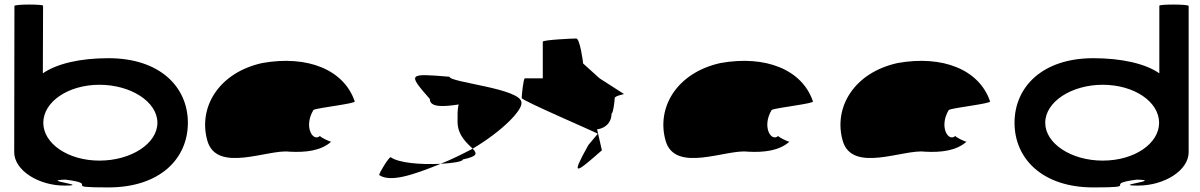

<svg xmlns="http://www.w3.org/2000/svg" viewBox="-20 -810 5239 838"><path d="M42 -146C42 -66 149 0 261 0C382 0 148 -23 266 -26C424 -6 238 8 453 8C679 8 800 -118 800 -274C800 -430 679 -556 453 -556C329 -556 228 -532 167 -490L168 -785C168 -792 43 -792 43 -784ZM169 -274C169 -366 278 -440 414 -440C551 -440 667 -366 667 -274C667 -184 553 -109 414 -109C276 -109 169 -184 169 -274Z M885 -196C926 -52 1151 -160 1243 -148C1315 -144 1380 -152 1425 -191C1417 -193 1375 -212 1377 -217C1346 -188 1304 -257 1348 -330C1365 -340 1538 -358 1528 -368C1481 -506 1322 -570 1125 -535C934 -493 844 -341 885 -196ZM1377 -217C1377 -217 1377 -218 1377 -218C1377 -218 1377 -217 1377 -217ZM1426 -192 1425 -191C1427 -191 1427 -191 1426 -190Z M1635 -46C1682 -14 1776 -43 1903 -95C1819 -91 1721 -98 1685 -124C1677 -124 1635 -56 1635 -46ZM1856 -378C1856 -340 1916 -344 1982 -354C1976 -333 1977 -306 1977 -279C1977 -218 2020 -184 2043 -161C2174 -239 2260 -329 2256 -362C2256 -424 1942 -450 1942 -475C1761 -490 1758 -490 1856 -378ZM1903 -95C1959 -98 2000 -105 2000 -114C2066 -128 2063 -140 2043 -161C1997 -137 1951 -114 1903 -95Z M2257 -382C2257 -371 2597 -226 2589 -226L2548 -177C2468 -34 2493 -54 2607 -154L2586 -246C2602 -246 2649 -261 2649 -314C2656 -314 2663 -371 2663 -382C2663 -392 2710 -400 2703 -400L2597 -468L2525 -533C2525 -540 2511 -642 2495 -642C2479 -642 2349 -636 2349 -628V-468H2271C2264 -468 2257 -392 2257 -382Z M2885 -196C2926 -52 3151 -160 3243 -148C3315 -144 3380 -152 3425 -191C3417 -193 3375 -212 3377 -217C3346 -188 3304 -257 3348 -330C3365 -340 3538 -358 3528 -368C3481 -506 3322 -570 3125 -535C2934 -493 2844 -341 2885 -196ZM3377 -217C3377 -217 3377 -218 3377 -218C3377 -218 3377 -217 3377 -217ZM3426 -192 3425 -191C3427 -191 3427 -191 3426 -190Z M3658 -196C3699 -52 3924 -160 4016 -148C4088 -144 4153 -152 4198 -191C4190 -193 4148 -212 4150 -217C4119 -188 4077 -257 4121 -330C4138 -340 4311 -358 4301 -368C4254 -506 4095 -570 3898 -535C3707 -493 3617 -341 3658 -196ZM4150 -217C4150 -217 4150 -218 4150 -218C4150 -218 4150 -217 4150 -217ZM4199 -192 4198 -191C4200 -191 4200 -191 4199 -190Z M4408 -274C4408 -118 4529 8 4752 8C4968 8 4784 -6 4942 -26C5061 -23 4825 0 4947 0C5062 0 5168 -66 5168 -146V-784C5168 -792 5040 -792 5040 -785V-490C4980 -532 4876 -556 4752 -556C4529 -556 4408 -430 4408 -274ZM4542 -274C4542 -366 4657 -440 4793 -440C4930 -440 5039 -366 5039 -274C5039 -184 4932 -109 4793 -109C4655 -109 4542 -184 4542 -274Z"/></svg>

Font: Ampere
Style: SCSuExt
Weight: 400
Version: Version 1